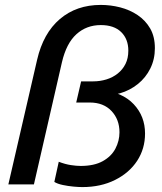

<svg xmlns="http://www.w3.org/2000/svg" viewBox="-20 -750 661 781"><path d="M315 11Q300 11 278.5 9Q257 7 235.5 2.5Q214 -2 201 -10L219 -92Q245 -82 268 -78.5Q291 -75 308 -75Q363 -75 398 -94.5Q433 -114 449.5 -145.5Q466 -177 466 -212Q466 -264 433.5 -298.5Q401 -333 345 -333H290L310 -419H359Q387 -419 413 -427Q439 -435 459 -451Q479 -467 490.5 -490Q502 -513 502 -544Q502 -591 473 -619.5Q444 -648 390 -648Q332 -648 291 -611Q250 -574 232 -497L118 0H14L131 -507Q156 -615 223.5 -672.5Q291 -730 390 -730Q430 -730 469 -720Q508 -710 540 -688.5Q572 -667 591 -634Q610 -601 610 -554Q610 -509 591.5 -471.5Q573 -434 540.5 -408Q508 -382 468 -370.5Q428 -359 387 -363L390 -385Q478 -375 524 -326Q570 -277 570 -207Q570 -145 538 -96Q506 -47 448 -18Q390 11 315 11Z"/></svg>

Font: Instrument Sans Medium
Style: Italic
Weight: 500
Italic angle: -13°
Designer: Rodrigo Fuenzalida
Foundry: fragTYPE
Version: Version 1.000;gftools[0.9.28]